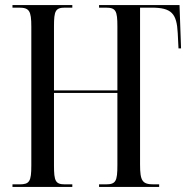

<svg xmlns="http://www.w3.org/2000/svg" viewBox="-20 -734 745 754"><path d="M29 0H264V-10H236C198 -10 192 -22 192 -84V-369H441V-86C441 -22 435 -10 395 -10H369V0H605V-10H584C539 -10 530 -23 530 -88V-704H575C654 -704 674 -681 678 -604L681 -544H691L685 -714H369V-704H395C435 -704 441 -692 441 -630V-379H192V-631C192 -692 198 -704 236 -704H264V-714H29V-704H54C95 -704 103 -692 103 -629V-84C103 -22 96 -10 57 -10H29Z"/></svg>

Font: Noto Serif Display ExtraCondensed
Style: Regular
Weight: 400
Width: 2
Designer: Monotype Design Team
Foundry: Monotype Imaging Inc.
Version: Version 2.009